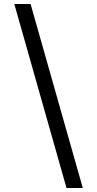

<svg xmlns="http://www.w3.org/2000/svg" viewBox="-20 -812 489 967"><path d="M52 -792H134L397 135H315Z"/></svg>

Font: ltamil25
Style: Book
Weight: 400
Designer: Jelle Bosma - Monotype Design Team
Foundry: Monotype Imaging Inc.
Version: Version 2.003